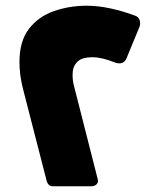

<svg xmlns="http://www.w3.org/2000/svg" viewBox="-20 -646 545 671"><path d="M165 5Q155 5 149.5 -1.5Q144 -8 142 -18L61 -333Q54 -360 51 -383.5Q48 -407 48 -429Q48 -502 81 -545Q114 -588 168 -607Q222 -626 283 -626Q323 -626 366.5 -616.5Q410 -607 450 -592Q464 -588 468 -575.5Q472 -563 467 -551L422 -442Q412 -418 383 -427Q337 -446 302 -446Q269 -446 253 -432.5Q237 -419 234.5 -397.5Q232 -376 237 -352L322 -18Q324 -8 317 -1.5Q310 5 299 5Z"/></svg>

Font: Rubik Black
Style: Italic
Weight: 900
Italic angle: -12°
Designer: Hubert and Fischer
Foundry: Hubert and Fischer
Version: Version 2.300;gftools[0.9.30]